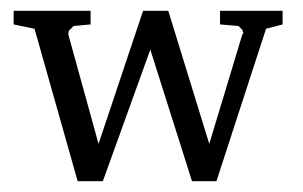

<svg xmlns="http://www.w3.org/2000/svg" viewBox="-20 -336 561 356"><path d="M381.3 0H336L258.7 -244L170.7 0H124L44 -282.7L5.3 -290.7V-316H148V-290.7L118.7 -288Q116 -288 114 -285.3Q112 -282.7 109.3 -280.7Q106.7 -278.7 106.7 -272L162.7 -69.3L245.3 -316H292L368 -69.3L429.3 -272Q432 -274.7 430.7 -276.7Q429.3 -278.7 429.3 -281.3Q426.7 -282.7 424.7 -285.3Q422.7 -288 420 -288L388 -290.7V-316H504V-290.7L473.3 -282.7Z"/></svg>

Font: Peddana
Style: Regular
Weight: 400
Designer: Appaji Ambarisha Darbha
Foundry: Appaji Ambarisha Darbha
Version: Version 1.0.4; ttfautohint (v1.2.25-373a) -l 7 -r 28 -G 50 -